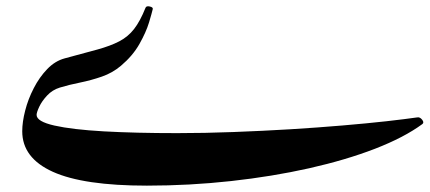

<svg xmlns="http://www.w3.org/2000/svg" viewBox="-20 -582 1358 607"><path d="M439.9 -557.1Q442.4 -564 453.4 -561.5Q464.4 -559.1 462.9 -553.2Q460.4 -542 451.2 -511.2Q441.9 -480.5 420.9 -443.1Q399.9 -405.8 362.3 -374Q335.9 -351.6 302 -339.8Q268.1 -328.1 233.2 -321Q198.2 -314 169.4 -305.2Q145.5 -297.9 128.9 -280Q112.3 -262.2 104 -244.4Q95.7 -226.6 95.7 -218.8Q95.7 -197.8 151.9 -185.1Q208 -172.4 308.3 -166.7Q408.7 -161.1 540 -161.1Q627 -161.1 718.3 -164.6Q809.6 -168 897.2 -173.3Q984.9 -178.7 1062.7 -185.3Q1140.6 -191.9 1201.7 -198.7Q1262.7 -205.6 1299.3 -210.9Q1307.6 -212.4 1314.7 -203.4Q1321.8 -194.3 1314.9 -189.5Q1257.8 -147.5 1165.8 -111.8Q1073.7 -76.2 957.3 -50Q840.8 -23.9 710 -9.5Q579.1 4.9 444.3 4.9Q244.1 4.9 147.2 -38.8Q50.3 -82.5 50.3 -167Q50.3 -196.3 59.6 -232.4Q68.8 -268.6 86.7 -303.2Q104.5 -337.9 129.2 -363.5Q153.8 -389.2 184.6 -397.5Q246.6 -414.1 288.1 -425.5Q329.6 -437 357.2 -451.4Q384.8 -465.8 403.8 -490.2Q422.9 -514.6 439.9 -557.1Z"/></svg>

Font: Awami Nastaliq
Style: Regular
Weight: 400
Designer: Peter Martin, SIL International
Foundry: SIL International
Version: Version 3.100